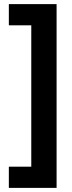

<svg xmlns="http://www.w3.org/2000/svg" viewBox="-20 -748 352 933"><path d="M23 62V165H255V-728H23V-625H132V62Z"/></svg>

Font: Noto Sans Lao Looped Condensed
Style: Bold
Weight: 700
Width: 3
Designer: Mark Frömberg, Ben Mitchell
Foundry: The Fontpad Ltd
Version: Version 1.002